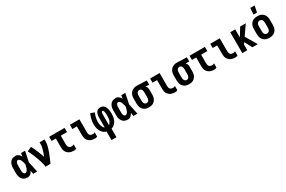

<svg xmlns="http://www.w3.org/2000/svg" viewBox="165 -2345 6170 4147"><g transform="rotate(-30 3250.0 -271.5)"><path d="M219 8Q193 8 167.5 2Q142 -4 120.5 -18Q99 -32 83.5 -53Q68 -74 58.5 -98.5Q49 -123 45.5 -148.5Q42 -174 42 -200V-320Q42 -346 45.5 -371.5Q49 -397 58.5 -421.5Q68 -446 83.5 -467Q99 -488 120.5 -502Q142 -516 167.5 -522Q193 -528 219 -528Q240 -528 259 -521Q278 -514 294 -501.5Q310 -489 322 -472.5Q334 -456 343 -438Q346 -459 349.5 -479.5Q353 -500 356 -520H456Q442 -456 429.5 -391.5Q417 -327 402 -263Q417 -198 430.5 -132Q444 -66 458 0H358Q354 -22 351 -43.5Q348 -65 345 -86Q335 -68 323.5 -50.5Q312 -33 296 -20Q280 -7 260 0.5Q240 8 219 8ZM219 -97Q236 -97 250.5 -108Q265 -119 274 -133.5Q283 -148 289 -164Q295 -180 299.5 -196.5Q304 -213 308 -230Q312 -247 316 -263Q312 -280 308 -296Q304 -312 299 -328Q294 -344 288 -359.5Q282 -375 273 -389Q264 -403 250 -413Q236 -423 219 -423Q209 -423 199.5 -417.5Q190 -412 184 -403Q178 -394 174.5 -383.5Q171 -373 169 -362.5Q167 -352 166.5 -341.5Q166 -331 166 -320V-200Q166 -189 166.5 -178.5Q167 -168 169 -157.5Q171 -147 174.5 -136.5Q178 -126 184 -117Q190 -108 199.5 -102.5Q209 -97 219 -97Z M665 0Q665 -32 657.5 -63Q650 -94 641 -124.5Q632 -155 622 -185Q612 -215 601 -245Q590 -275 578 -304.5Q566 -334 553.5 -363.5Q541 -393 527.5 -421.5Q514 -450 499 -478L608 -528Q650 -450 684 -367.5Q718 -285 746 -200Q759 -232 771 -265Q783 -298 793 -331.5Q803 -365 810.5 -399Q818 -433 818 -468V-520H942V-468Q942 -427 933 -386.5Q924 -346 912 -306.5Q900 -267 885.5 -228Q871 -189 855.5 -151Q840 -113 823.5 -75Q807 -37 789 0Z M1377 8Q1350 8 1322 3.5Q1294 -1 1269 -12Q1244 -23 1223 -42Q1202 -61 1188 -85Q1174 -109 1169 -136.5Q1164 -164 1164 -192V-415H1058V-520H1442V-415H1287V-192Q1287 -174 1292.5 -155.5Q1298 -137 1310.5 -123Q1323 -109 1341 -103Q1359 -97 1377 -97Q1392 -97 1406.5 -101Q1421 -105 1434 -113V-8Q1421 0 1406.5 4Q1392 8 1377 8Z M1902 8Q1874 8 1846.5 3.5Q1819 -1 1793.5 -12Q1768 -23 1747 -42Q1726 -61 1712.5 -85Q1699 -109 1693.5 -136.5Q1688 -164 1688 -192V-415H1575V-520H1812V-192Q1812 -174 1817 -155.5Q1822 -137 1834.5 -123Q1847 -109 1865 -103Q1883 -97 1902 -97Q1917 -97 1931.5 -101Q1946 -105 1958 -113V-8Q1946 0 1931.5 4Q1917 8 1902 8Z M2188 215V1Q2160 -6 2135 -21.5Q2110 -37 2091 -58.5Q2072 -80 2059 -106Q2046 -132 2038 -160Q2030 -188 2026.5 -216.5Q2023 -245 2023 -274Q2023 -338 2038.5 -400.5Q2054 -463 2081 -520L2176 -482Q2153 -433 2140.5 -380.5Q2128 -328 2128 -274Q2128 -249 2131 -224Q2134 -199 2141.5 -175Q2149 -151 2162.5 -129Q2176 -107 2198 -94V-343Q2198 -364 2200 -385Q2202 -406 2208.5 -425.5Q2215 -445 2226 -463.5Q2237 -482 2253 -495Q2269 -508 2289 -514Q2309 -520 2330 -520Q2356 -520 2380 -510Q2404 -500 2421.5 -481Q2439 -462 2449.5 -438.5Q2460 -415 2466 -390Q2472 -365 2474.5 -339.5Q2477 -314 2477 -288Q2477 -258 2474.5 -228Q2472 -198 2464.5 -169Q2457 -140 2444 -112.5Q2431 -85 2411.5 -62Q2392 -39 2366.5 -22.5Q2341 -6 2312 1V215ZM2302 -94Q2318 -104 2329 -118.5Q2340 -133 2348 -149.5Q2356 -166 2360.5 -183.5Q2365 -201 2367.5 -219Q2370 -237 2371 -255Q2372 -273 2372 -291Q2372 -301 2372 -310.5Q2372 -320 2371 -329.5Q2370 -339 2369 -349Q2368 -359 2366.5 -368.5Q2365 -378 2363 -387.5Q2361 -397 2357 -406Q2353 -415 2346.5 -423Q2340 -431 2330 -431Q2322 -431 2317 -423.5Q2312 -416 2309.5 -408.5Q2307 -401 2306 -392.5Q2305 -384 2304 -376Q2303 -368 2302.5 -359.5Q2302 -351 2302 -343Z M2719 8Q2693 8 2667.5 2Q2642 -4 2620.5 -18Q2599 -32 2583.5 -53Q2568 -74 2558.5 -98.5Q2549 -123 2545.5 -148.5Q2542 -174 2542 -200V-320Q2542 -346 2545.5 -371.5Q2549 -397 2558.5 -421.5Q2568 -446 2583.5 -467Q2599 -488 2620.5 -502Q2642 -516 2667.5 -522Q2693 -528 2719 -528Q2740 -528 2759 -521Q2778 -514 2794 -501.5Q2810 -489 2822 -472.5Q2834 -456 2843 -438Q2846 -459 2849.5 -479.5Q2853 -500 2856 -520H2956Q2942 -456 2929.5 -391.5Q2917 -327 2902 -263Q2917 -198 2930.5 -132Q2944 -66 2958 0H2858Q2854 -22 2851 -43.5Q2848 -65 2845 -86Q2835 -68 2823.5 -50.5Q2812 -33 2796 -20Q2780 -7 2760 0.5Q2740 8 2719 8ZM2719 -97Q2736 -97 2750.5 -108Q2765 -119 2774 -133.5Q2783 -148 2789 -164Q2795 -180 2799.5 -196.5Q2804 -213 2808 -230Q2812 -247 2816 -263Q2812 -280 2808 -296Q2804 -312 2799 -328Q2794 -344 2788 -359.5Q2782 -375 2773 -389Q2764 -403 2750 -413Q2736 -423 2719 -423Q2709 -423 2699.5 -417.5Q2690 -412 2684 -403Q2678 -394 2674.5 -383.5Q2671 -373 2669 -362.5Q2667 -352 2666.5 -341.5Q2666 -331 2666 -320V-200Q2666 -189 2666.5 -178.5Q2667 -168 2669 -157.5Q2671 -147 2674.5 -136.5Q2678 -126 2684 -117Q2690 -108 2699.5 -102.5Q2709 -97 2719 -97Z M3246 8Q3219 8 3192 3Q3165 -2 3141.5 -15.5Q3118 -29 3099.5 -49.5Q3081 -70 3070 -94.5Q3059 -119 3054.5 -146Q3050 -173 3050 -200V-320Q3050 -346 3054 -372Q3058 -398 3068.5 -422Q3079 -446 3096 -466Q3113 -486 3135.5 -499.5Q3158 -513 3183 -520.5Q3208 -528 3234 -528H3250L3492 -520V-415L3401 -418Q3411 -409 3419 -397.5Q3427 -386 3432.5 -373.5Q3438 -361 3440 -347.5Q3442 -334 3442 -320V-200Q3442 -173 3437.5 -146Q3433 -119 3422 -94.5Q3411 -70 3392.5 -49.5Q3374 -29 3350.5 -15.5Q3327 -2 3300 3Q3273 8 3246 8ZM3246 -97Q3264 -97 3279.5 -106.5Q3295 -116 3303.5 -131.5Q3312 -147 3315 -164.5Q3318 -182 3318 -200V-320Q3318 -337 3315.5 -353.5Q3313 -370 3306 -385Q3299 -400 3285.5 -411Q3272 -422 3255 -423H3245Q3228 -423 3212.5 -413Q3197 -403 3188.5 -387.5Q3180 -372 3177 -355Q3174 -338 3174 -320V-200Q3174 -182 3177 -164.5Q3180 -147 3188.5 -131.5Q3197 -116 3212.5 -106.5Q3228 -97 3246 -97Z M3902 8Q3874 8 3846.5 3.5Q3819 -1 3793.5 -12Q3768 -23 3747 -42Q3726 -61 3712.5 -85Q3699 -109 3693.5 -136.5Q3688 -164 3688 -192V-415H3575V-520H3812V-192Q3812 -174 3817 -155.5Q3822 -137 3834.5 -123Q3847 -109 3865 -103Q3883 -97 3902 -97Q3917 -97 3931.5 -101Q3946 -105 3958 -113V-8Q3946 0 3931.5 4Q3917 8 3902 8Z M4246 8Q4219 8 4192 3Q4165 -2 4141.5 -15.5Q4118 -29 4099.5 -49.5Q4081 -70 4070 -94.5Q4059 -119 4054.5 -146Q4050 -173 4050 -200V-320Q4050 -346 4054 -372Q4058 -398 4068.5 -422Q4079 -446 4096 -466Q4113 -486 4135.5 -499.5Q4158 -513 4183 -520.5Q4208 -528 4234 -528H4250L4492 -520V-415L4401 -418Q4411 -409 4419 -397.5Q4427 -386 4432.5 -373.5Q4438 -361 4440 -347.5Q4442 -334 4442 -320V-200Q4442 -173 4437.5 -146Q4433 -119 4422 -94.5Q4411 -70 4392.5 -49.5Q4374 -29 4350.5 -15.5Q4327 -2 4300 3Q4273 8 4246 8ZM4246 -97Q4264 -97 4279.5 -106.5Q4295 -116 4303.5 -131.5Q4312 -147 4315 -164.5Q4318 -182 4318 -200V-320Q4318 -337 4315.5 -353.5Q4313 -370 4306 -385Q4299 -400 4285.5 -411Q4272 -422 4255 -423H4245Q4228 -423 4212.5 -413Q4197 -403 4188.5 -387.5Q4180 -372 4177 -355Q4174 -338 4174 -320V-200Q4174 -182 4177 -164.5Q4180 -147 4188.5 -131.5Q4197 -116 4212.5 -106.5Q4228 -97 4246 -97Z M4877 8Q4850 8 4822 3.5Q4794 -1 4769 -12Q4744 -23 4723 -42Q4702 -61 4688 -85Q4674 -109 4669 -136.5Q4664 -164 4664 -192V-415H4558V-520H4942V-415H4787V-192Q4787 -174 4792.5 -155.5Q4798 -137 4810.5 -123Q4823 -109 4841 -103Q4859 -97 4877 -97Q4892 -97 4906.5 -101Q4921 -105 4934 -113V-8Q4921 0 4906.5 4Q4892 8 4877 8Z M5402 8Q5374 8 5346.5 3.5Q5319 -1 5293.5 -12Q5268 -23 5247 -42Q5226 -61 5212.5 -85Q5199 -109 5193.5 -136.5Q5188 -164 5188 -192V-415H5075V-520H5312V-192Q5312 -174 5317 -155.5Q5322 -137 5334.5 -123Q5347 -109 5365 -103Q5383 -97 5402 -97Q5417 -97 5431.5 -101Q5446 -105 5458 -113V-8Q5446 0 5431.5 4Q5417 8 5402 8Z M5826 0 5728 -185 5698 -141V0H5574V-520H5698V-319L5821 -520H5961L5795 -281L5961 0Z M6250 8Q6223 8 6195.5 3Q6168 -2 6144 -15Q6120 -28 6101 -48.5Q6082 -69 6070.5 -93.5Q6059 -118 6054.5 -145.5Q6050 -173 6050 -200V-320Q6050 -347 6054.5 -374.5Q6059 -402 6070.5 -426.5Q6082 -451 6101 -471.5Q6120 -492 6144 -505Q6168 -518 6195.5 -523Q6223 -528 6250 -528Q6277 -528 6304.5 -523Q6332 -518 6356 -505Q6380 -492 6399 -471.5Q6418 -451 6429.5 -426.5Q6441 -402 6445.5 -374.5Q6450 -347 6450 -320V-200Q6450 -173 6445.5 -145.5Q6441 -118 6429.5 -93.5Q6418 -69 6399 -48.5Q6380 -28 6356 -15Q6332 -2 6304.5 3Q6277 8 6250 8ZM6250 -97Q6268 -97 6284.5 -106Q6301 -115 6310.5 -130.5Q6320 -146 6323 -164Q6326 -182 6326 -200V-320Q6326 -338 6323 -356Q6320 -374 6310.5 -389.5Q6301 -405 6284.5 -414Q6268 -423 6250 -423Q6232 -423 6215.5 -414Q6199 -405 6189.5 -389.5Q6180 -374 6177 -356Q6174 -338 6174 -320V-200Q6174 -182 6177 -164Q6180 -146 6189.5 -130.5Q6199 -115 6215.5 -106Q6232 -97 6250 -97ZM6199 -600 6211 -758H6319L6287 -600Z"/></g></svg>

Font: Iosevka Extrabold
Style: Regular
Weight: 800
Monospace: yes
Designer: Belleve Invis
Foundry: Belleve Invis
Version: Version 32.5.0; ttfautohint (v1.8.4)